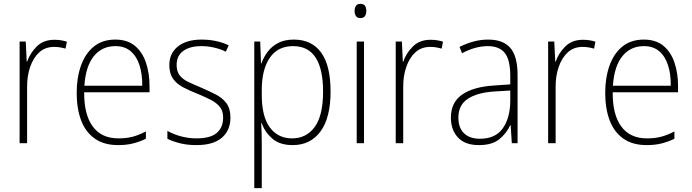

<svg xmlns="http://www.w3.org/2000/svg" viewBox="-20 -745 3602 999"><path d="M263 -538Q299 -538 328 -528L321 -492Q307 -496 292.5 -498.5Q278 -501 262 -501Q215 -501 184 -472.5Q153 -444 136.5 -395.5Q120 -347 121 -288V0H82V-529H114L119 -424H121Q136 -468 171 -503Q206 -538 263 -538Z M580 -539Q643 -539 682 -506.5Q721 -474 739.5 -419Q758 -364 758 -297V-265H418Q417 -149 462.5 -87Q508 -25 596 -25Q636 -25 668 -33Q700 -41 739 -61V-23Q706 -7 671.5 1.5Q637 10 595 10Q521 10 473 -24Q425 -58 402 -119Q379 -180 379 -262Q379 -341 401.5 -404Q424 -467 468.5 -503Q513 -539 580 -539ZM580 -505Q511 -505 468.5 -453Q426 -401 419 -299H720Q721 -358 706 -405Q691 -452 660 -478.5Q629 -505 580 -505Z M1179 -133Q1179 -67 1134.5 -28.5Q1090 10 1002 10Q954 10 915 0Q876 -10 851 -23V-64Q883 -46 922 -35.5Q961 -25 1002 -25Q1075 -25 1108 -53.5Q1141 -82 1141 -133Q1141 -167 1124.5 -188Q1108 -209 1078.5 -224.5Q1049 -240 1010 -256Q967 -273 933.5 -290.5Q900 -308 880.5 -335Q861 -362 861 -407Q861 -467 905.5 -503Q950 -539 1029 -539Q1070 -539 1106 -531Q1142 -523 1170 -509L1155 -476Q1130 -489 1096 -497Q1062 -505 1028 -505Q968 -505 933.5 -480Q899 -455 899 -407Q899 -374 914.5 -353.5Q930 -333 959 -319Q988 -305 1027 -289Q1068 -271 1102.5 -253.5Q1137 -236 1158 -208Q1179 -180 1179 -133Z M1509 -539Q1602 -539 1651 -471.5Q1700 -404 1700 -269Q1700 -132 1647.5 -61Q1595 10 1503 10Q1435 10 1396 -24.5Q1357 -59 1342 -104H1339Q1342 -55 1342 -1V234H1303V-529H1334L1338 -415H1340Q1352 -448 1373 -476Q1394 -504 1427.5 -521.5Q1461 -539 1509 -539ZM1505 -505Q1425 -505 1383.5 -444Q1342 -383 1342 -277V-251Q1342 -139 1384 -82Q1426 -25 1500 -25Q1574 -25 1617.5 -84.5Q1661 -144 1661 -269Q1661 -385 1622.5 -445Q1584 -505 1505 -505Z M1855 -725Q1873 -725 1879.5 -714.5Q1886 -704 1886 -688Q1886 -672 1879 -661.5Q1872 -651 1855 -651Q1839 -651 1832 -661.5Q1825 -672 1825 -688Q1825 -704 1832 -714.5Q1839 -725 1855 -725ZM1874 -529V0H1836V-529Z M2220 -538Q2256 -538 2285 -528L2278 -492Q2264 -496 2249.5 -498.5Q2235 -501 2219 -501Q2172 -501 2141 -472.5Q2110 -444 2093.5 -395.5Q2077 -347 2078 -288V0H2039V-529H2071L2076 -424H2078Q2093 -468 2128 -503Q2163 -538 2220 -538Z M2520 -539Q2598 -539 2635.5 -495.5Q2673 -452 2673 -355V0H2643L2637 -94H2635Q2616 -52 2578.5 -21Q2541 10 2472 10Q2399 10 2362.5 -30Q2326 -70 2326 -133Q2326 -212 2384 -252.5Q2442 -293 2549 -300L2635 -306V-349Q2635 -434 2606.5 -469.5Q2578 -505 2518 -505Q2486 -505 2453 -496Q2420 -487 2384 -468L2371 -501Q2405 -518 2442.5 -528.5Q2480 -539 2520 -539ZM2552 -269Q2462 -263 2413.5 -230.5Q2365 -198 2365 -133Q2365 -80 2394.5 -51.5Q2424 -23 2477 -23Q2557 -23 2595.5 -76.5Q2634 -130 2635 -219V-274Z M3013 -538Q3049 -538 3078 -528L3071 -492Q3057 -496 3042.5 -498.5Q3028 -501 3012 -501Q2965 -501 2934 -472.5Q2903 -444 2886.5 -395.5Q2870 -347 2871 -288V0H2832V-529H2864L2869 -424H2871Q2886 -468 2921 -503Q2956 -538 3013 -538Z M3330 -539Q3393 -539 3432 -506.5Q3471 -474 3489.5 -419Q3508 -364 3508 -297V-265H3168Q3167 -149 3212.5 -87Q3258 -25 3346 -25Q3386 -25 3418 -33Q3450 -41 3489 -61V-23Q3456 -7 3421.5 1.5Q3387 10 3345 10Q3271 10 3223 -24Q3175 -58 3152 -119Q3129 -180 3129 -262Q3129 -341 3151.5 -404Q3174 -467 3218.5 -503Q3263 -539 3330 -539ZM3330 -505Q3261 -505 3218.5 -453Q3176 -401 3169 -299H3470Q3471 -358 3456 -405Q3441 -452 3410 -478.5Q3379 -505 3330 -505Z"/></svg>

Font: Noto Sans Armenian SemiCondensed ExtraLight
Style: Regular
Weight: 200
Width: 4
Designer: Monotype Design Team
Foundry: Monotype Imaging Inc.
Version: Version 2.008; ttfautohint (v1.8.4.7-5d5b)